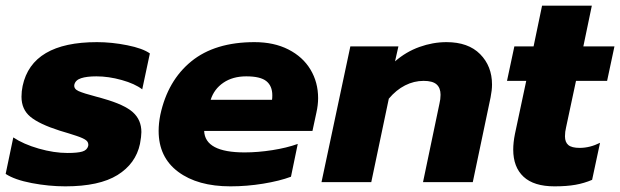

<svg xmlns="http://www.w3.org/2000/svg" viewBox="-33 -644 2193 679"><path d="M-13 -29 14 -158Q50 -134 104 -118.5Q158 -103 206 -103Q241 -103 258 -108Q275 -113 279 -128Q281 -140 272 -147.5Q263 -155 237.5 -163.5Q212 -172 178 -182Q106 -205 74.5 -231Q43 -257 43 -302Q43 -321 47 -340Q80 -495 310 -495Q362 -495 417 -484Q472 -473 497 -455L470 -328Q444 -348 397.5 -361Q351 -374 308 -374Q274 -374 254 -367.5Q234 -361 230 -345Q227 -330 244.5 -322Q262 -314 308 -302Q313 -301 319.5 -299Q326 -297 333 -295Q407 -274 437 -247Q467 -220 467 -177Q467 -162 462 -135Q447 -65 382.5 -25Q318 15 198 15Q140 15 79.5 3.5Q19 -8 -13 -29Z M528 -181Q528 -208 534 -238Q560 -359 643.5 -427Q727 -495 867 -495Q936 -495 987 -469Q1038 -443 1065 -398Q1092 -353 1092 -297Q1092 -273 1086 -246L1072 -181H689Q692 -105 832 -105Q879 -105 930 -113Q981 -121 1020 -135L996 -19Q956 -4 898 5.5Q840 15 782 15Q666 15 597 -36.5Q528 -88 528 -181ZM929 -291Q930 -297 930 -307Q930 -340 909 -357Q888 -374 838 -374Q790 -374 757 -351.5Q724 -329 712 -291Z M1206 -480H1376L1364 -427Q1403 -461 1450.5 -478Q1498 -495 1546 -495Q1623 -495 1665 -452.5Q1707 -410 1707 -345Q1707 -325 1702 -300L1639 0H1463L1521 -277Q1525 -293 1525 -309Q1525 -333 1511 -345.5Q1497 -358 1465 -358Q1431 -358 1399.5 -342Q1368 -326 1342 -295L1280 0H1104Z M1782 -115Q1782 -140 1788 -170L1828 -358H1760L1786 -480H1854L1884 -624H2060L2030 -480H2140L2114 -358H2004L1969 -194Q1965 -178 1965 -162Q1965 -141 1977 -131Q1989 -121 2017 -121Q2053 -121 2089 -139L2061 -8Q2033 4 2002 9.5Q1971 15 1928 15Q1855 15 1818.5 -19Q1782 -53 1782 -115Z"/></svg>

Font: Prompt Bold
Style: Bold Italic
Weight: 700
Italic angle: -12°
Designer: Katatrad Team
Foundry: CadsonDemak
Version: Version 1.000